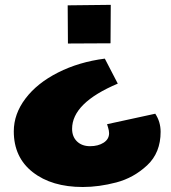

<svg xmlns="http://www.w3.org/2000/svg" viewBox="-20 -726 702 788"><path d="M257.8 -704.1 434.6 -706.1 433.6 -548.3 258.8 -547.4ZM617.2 -259.3Q639.2 -226.1 639.2 -185.1Q639.2 -99.1 584 -47.6Q528.8 3.9 457.5 22.7Q386.2 41.5 319.8 41.5Q192.4 41.5 114.5 -19.3Q36.6 -80.1 36.6 -187Q36.6 -258.3 84.5 -321.5Q132.3 -384.8 218 -428.2Q303.7 -471.7 410.2 -485.4L463.4 -382.8Q275.9 -303.7 275.9 -197.3Q275.9 -165 296.1 -145.5Q316.4 -126 349.6 -126Q382.8 -126 405.3 -140.4Q427.7 -154.8 427.7 -179.2Q427.7 -189.5 423.6 -202.6Q419.4 -215.8 419.4 -216.3Z"/></svg>

Font: Seymour One
Style: Book
Weight: 400
Designer: vernon adams
Foundry: vernon adams
Version: Version 1.000; ttfautohint (v0.93) -l 8 -r 50 -G 200 -x 0 -w